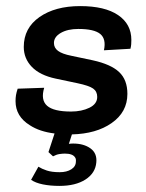

<svg xmlns="http://www.w3.org/2000/svg" viewBox="-20 -430 478 630"><path d="M175 180Q145 180 120.5 175Q96 170 82 160L106 117Q117 124 133.5 129.5Q150 135 176 135Q199 135 214 125.5Q229 116 229 100Q230 91 226 86Q218 74 193 74Q185 74 175 75.5Q165 77 154 83L139 69L159 8Q110 2 78 -19Q31 -48 31 -98Q31 -109 32.5 -118Q34 -127 38 -139L125 -142Q113 -102 134.5 -83Q156 -64 213 -64Q248 -64 273.5 -76.5Q299 -89 299 -112Q299 -130 285.5 -139.5Q272 -149 234 -157L163 -172Q111 -183 84.5 -210.5Q58 -238 58 -276Q58 -338 109.5 -374Q161 -410 243 -410Q324 -410 367.5 -380.5Q411 -351 411 -299Q411 -291 410.5 -284.5Q410 -278 408 -270L321 -265Q329 -302 309 -318.5Q289 -335 237 -335Q202 -335 179.5 -322Q157 -309 157 -289Q157 -273 170.5 -263Q184 -253 214 -247L285 -232Q344 -219 371 -193.5Q398 -168 398 -122Q398 -62 346 -26Q296 9 216 11L206 42Q213 41 220 41Q255 41 277 57Q299 73 296 103Q293 138 260.5 159Q228 180 175 180Z"/></svg>

Font: Rokkitt SemiBold SemiBold
Style: Italic
Weight: 600
Italic angle: -9°
Version: Version 3.103